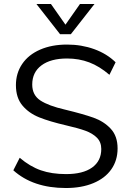

<svg xmlns="http://www.w3.org/2000/svg" viewBox="-20 -937 657 965"><path d="M47 -81 79 -144Q131 -100 185.5 -81Q240 -62 312 -62Q397 -62 443 -95Q489 -128 489 -188Q489 -223 467 -245Q445 -267 409 -280Q373 -293 312 -307Q230 -326 177.5 -347Q125 -368 92.5 -407Q60 -446 60 -509Q60 -569 91.5 -615.5Q123 -662 181.5 -687.5Q240 -713 317 -713Q390 -713 453.5 -690Q517 -667 561 -624L530 -561Q480 -604 428.5 -623.5Q377 -643 317 -643Q235 -643 188.5 -608.5Q142 -574 142 -512Q142 -459 183 -432Q224 -405 307 -386Q398 -364 450 -345.5Q502 -327 536.5 -290Q571 -253 571 -191Q571 -131 539.5 -86Q508 -41 449 -16.5Q390 8 311 8Q146 8 47 -81ZM382 -917H455L336 -765H282L163 -917H236L309 -813Z"/></svg>

Font: wassup Sans
Style: Regular
Weight: 400
Version: Version 2.001